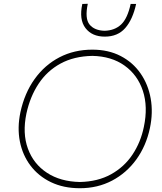

<svg xmlns="http://www.w3.org/2000/svg" viewBox="-20 -988 859 1017"><path d="M403 9Q316.5 9 250 -23Q183.5 -55 141.5 -110.8Q99.5 -166.5 85.2 -239Q71 -311.5 88 -393Q110 -495 163.5 -569.5Q217 -644 295 -684.5Q373 -725 469 -725Q554 -725 618.8 -691.5Q683.5 -658 724.2 -599.5Q765 -541 778.2 -466.2Q791.5 -391.5 774 -309Q754 -215 702 -143.2Q650 -71.5 573.5 -31.2Q497 9 403 9ZM403 -24Q498.5 -26 568.5 -65Q638.5 -104 682 -169.5Q725.5 -235 742 -316Q764.5 -422.5 736.8 -506.8Q709 -591 639.8 -640.5Q570.5 -690 469 -692Q371.5 -690 300.5 -651.2Q229.5 -612.5 184.5 -544.5Q139.5 -476.5 120 -387Q98 -282 127.8 -200.8Q157.5 -119.5 228.8 -72.8Q300 -26 403 -24ZM535 -794Q467.5 -794 432.8 -839.2Q398 -884.5 416 -967L445 -968Q428.5 -890 454.2 -858.2Q480 -826.5 534 -825Q588 -826.5 621.8 -858.5Q655.5 -890.5 672 -967H701Q683 -884.5 643.2 -839.2Q603.5 -794 535 -794Z"/></svg>

Font: Commissioner Flair Thin
Style: Italic
Weight: 100
Italic angle: -12°
Designer: Kostas Bartsokas
Foundry: Kostas Bartsokas
Version: Version 1.000; ttfautohint (v1.8.3)